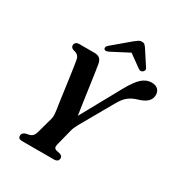

<svg xmlns="http://www.w3.org/2000/svg" viewBox="-207 -1050 1118 1193"><g transform="rotate(30 352.0 -454.0)"><path d="M388 -27.5Q387.5 0 354 0H125.5Q98.5 0 98.5 -23.5Q98.5 -42.5 121.5 -51L149 -57Q174.5 -63.5 183.5 -94.5L215.5 -210Q220 -227 219 -242Q218 -257 215.5 -274.5Q213 -289 208.2 -323Q203.5 -357 197.5 -400.5Q191.5 -444 185.5 -487.2Q179.5 -530.5 174.5 -564Q169.5 -597.5 166.5 -611Q159.5 -642.5 123.5 -648.5Q102 -655.5 101.5 -673Q101.5 -685 110 -692.5Q118.5 -700 133.5 -700H241Q267 -700 280.2 -688.8Q293.5 -677.5 298 -653Q301 -636.5 307 -595.8Q313 -555 320.2 -503.2Q327.5 -451.5 335 -399.5Q342.5 -347.5 348.5 -309L503.5 -590Q543.5 -662.5 575 -690.2Q606.5 -718 643.5 -718Q673.5 -718 688.8 -702.5Q704 -687 704 -663.5Q704 -606.5 621.5 -583.5Q588 -574 562 -555.2Q536 -536.5 510.5 -491.5L379 -260.5Q369.5 -243.5 364.2 -230.8Q359 -218 356 -205.5L326.5 -89.5Q319.5 -62.5 341.5 -56L369 -50Q380 -45.5 384 -40Q388 -34.5 388 -27.5ZM320.5 -753Q295 -739.5 285 -750.5Q281 -755.5 282.8 -763.8Q284.5 -772 295 -780.5L414 -881Q428.5 -893 439.5 -900.2Q450.5 -907.5 464 -907.5Q478 -907.5 485.2 -900.2Q492.5 -893 500.5 -881L566.5 -779.5Q572 -770.5 569.2 -762.5Q566.5 -754.5 560.5 -750.5Q545.5 -740 529 -753L441.5 -816Z"/></g></svg>

Font: Fraunces 72pt Soft SemiBold
Style: Italic
Weight: 600
Italic angle: -16°
Version: Version 1.000;[b76b70a41]